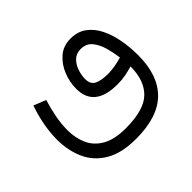

<svg xmlns="http://www.w3.org/2000/svg" viewBox="-134 -551 952 952"><g transform="rotate(-45 342.5 -75.0)"><path d="M333 215.8Q232.4 215.8 170.7 179.4Q108.9 143.1 80.6 80.8Q52.2 18.6 52.2 -59.1Q52.2 -108.4 62 -160.2Q71.8 -211.9 89.4 -261.7L153.8 -235.8Q140.1 -191.9 131.1 -145.8Q122.1 -99.6 122.1 -56.2Q122.1 1 142.8 45.9Q163.6 90.8 210 116.7Q256.3 142.6 333 142.6Q461.9 142.6 514.4 91.1Q566.9 39.6 566.9 -58.1Q540.5 -50.3 515.4 -45.4Q490.2 -40.5 458.5 -40.5Q297.9 -40.5 297.9 -169.9Q297.9 -216.3 315.9 -261.5Q334 -306.6 368.7 -336.4Q403.3 -366.2 453.6 -366.2Q503.9 -366.2 538.3 -340.6Q572.8 -314.9 593.8 -272Q614.7 -229 624 -176.8Q633.3 -124.5 633.3 -70.8Q633.3 70.3 559.1 143.1Q484.9 215.8 333 215.8ZM461.9 -110.4Q487.3 -110.4 512.2 -115Q537.1 -119.6 561 -126.5Q556.6 -162.6 545.9 -201.4Q535.2 -240.2 513.4 -267.1Q491.7 -293.9 453.1 -293.9Q421.4 -293.9 401.6 -274.4Q381.8 -254.9 372.6 -226.8Q363.3 -198.7 363.3 -173.3Q363.3 -135.7 389.6 -123Q416 -110.4 461.9 -110.4Z"/></g></svg>

Font: Vazirmatn FD Light
Style: Regular
Weight: 300
Designer: Saber Rastikerdar
Foundry: Saber Rastikerdar
Version: Version 33.003